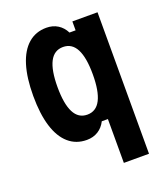

<svg xmlns="http://www.w3.org/2000/svg" viewBox="-149 -729 898 1033"><g transform="rotate(-20 300.0 -213.0)"><path d="M381 200V-51H346Q330 -19 302 -1.5Q274 16 237 16Q176 16 133 -21.5Q90 -59 68 -130.5Q46 -202 46 -305Q46 -408 68 -479.5Q90 -551 133 -588.5Q176 -626 237 -626Q274 -626 302 -608.5Q330 -591 346 -559H381V-610H525V200ZM286 -111Q337 -111 362 -160Q387 -209 387 -305Q387 -401 362 -449.5Q337 -498 286 -498Q235 -498 210 -449.5Q185 -401 185 -305Q185 -209 210 -160Q235 -111 286 -111Z"/></g></svg>

Font: Martian Mono Condensed SemiBold
Style: Regular
Weight: 600
Width: 3
Designer: Roman Shamin
Foundry: Evil Martians
Version: Version 1.000